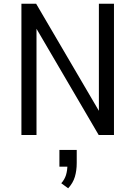

<svg xmlns="http://www.w3.org/2000/svg" viewBox="-20 -725 727 1031"><path d="M95 0V-705H174L515 -123H511V-705H592V0H510L171 -579H176V0ZM346 286 309 259Q327 239 334.5 214.5Q342 190 342 159L354 170H299V80H392V150Q392 191 382 224.5Q372 258 346 286Z"/></svg>

Font: Nunito Sans 7pt Condensed
Style: Regular
Weight: 400
Width: 3
Designer: Vernon Adams
Foundry: Vernon Adams
Version: Version 3.101;gftools[0.9.27]